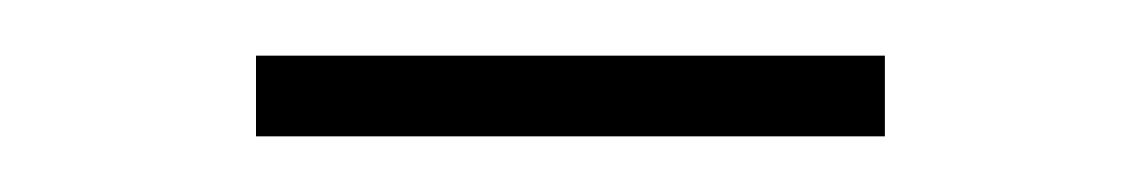

<svg xmlns="http://www.w3.org/2000/svg" viewBox="-20 -390 407 69"><path d="M72 -370H298V-341H72Z"/></svg>

Font: Freesentation 1 Thin
Style: Regular
Weight: 250
Designer: glyphs from Roboto by Christian Robertson / Hangul glyphs from Noto Sans CJK(Source Han Sans) by Jang Soo-young and Kang
Foundry: PT&
Version: Version 2.001